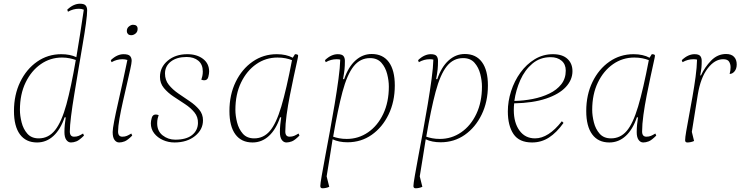

<svg xmlns="http://www.w3.org/2000/svg" viewBox="-20 -753 3976 1031"><path d="M179 12Q119 12 87 -31.5Q55 -75 55 -157Q55 -244 88.5 -313Q122 -382 179.5 -422Q237 -462 309 -462Q356 -462 390 -446Q400 -504 410 -569Q420 -634 430 -701Q418 -706 404 -706Q388 -706 373.5 -702Q359 -698 345 -690L341 -701Q359 -718 376 -725.5Q393 -733 409 -733Q432 -733 440 -723.5Q448 -714 448 -697Q448 -675 441.5 -627Q435 -579 424 -515.5Q413 -452 401.5 -382.5Q390 -313 379 -247Q368 -181 361.5 -128.5Q355 -76 355 -47Q355 -19 378 -19Q392 -19 402.5 -23.5Q413 -28 426 -36L431 -25Q406 0 390.5 6Q375 12 361 12Q346 12 336 -2Q326 -16 326 -44Q326 -64 328 -84Q330 -104 333 -123H327Q305 -58 267 -23Q229 12 179 12ZM87 -163Q87 -132 96 -96Q105 -60 127 -35Q149 -10 188 -10Q241 -10 276 -54.5Q311 -99 336.5 -192Q362 -285 387 -431Q373 -436 354 -440Q335 -444 313 -444Q250 -444 199 -408.5Q148 -373 117.5 -310Q87 -247 87 -163Z M620 12Q605 12 595 -1.5Q585 -15 585 -44Q585 -60 593 -102Q601 -144 614 -200.5Q627 -257 640 -317.5Q653 -378 664 -431Q651 -435 638 -435Q622 -435 607.5 -431Q593 -427 579 -419L575 -430Q593 -447 610 -454.5Q627 -462 643 -462Q669 -462 678 -452.5Q687 -443 687 -426Q687 -415 679.5 -381Q672 -347 661.5 -301.5Q651 -256 640 -207.5Q629 -159 621.5 -116Q614 -73 614 -47Q614 -19 637 -19Q651 -19 661.5 -23.5Q672 -28 685 -36L690 -25Q665 0 649.5 6Q634 12 620 12ZM685 -564Q673 -564 667 -570.5Q661 -577 661 -586Q661 -602 672.5 -611Q684 -620 694 -620Q719 -620 719 -598Q719 -582 708 -573Q697 -564 685 -564Z M917 12Q884 12 855 -1Q826 -14 808 -37Q790 -60 790 -91Q790 -103 795 -120.5Q800 -138 816 -138Q818 -138 822.5 -137.5Q827 -137 832 -135Q829 -127 826.5 -116Q824 -105 824 -91Q824 -49 853.5 -26Q883 -3 921 -3Q980 -3 1011 -27.5Q1042 -52 1043 -92Q1044 -125 1024 -149.5Q1004 -174 973.5 -194Q943 -214 912 -234.5Q881 -255 860 -280.5Q839 -306 839 -340Q839 -392 880.5 -427Q922 -462 986 -462Q1037 -462 1070 -437Q1103 -412 1103 -369Q1103 -357 1098.5 -339.5Q1094 -322 1077 -322Q1075 -322 1070.5 -322.5Q1066 -323 1061 -325Q1064 -333 1066.5 -344.5Q1069 -356 1069 -369Q1069 -407 1045 -427Q1021 -447 982 -447Q929 -447 897.5 -422.5Q866 -398 866 -358Q866 -323 886.5 -297.5Q907 -272 937.5 -251Q968 -230 998.5 -209.5Q1029 -189 1049.5 -164.5Q1070 -140 1070 -107Q1070 -57 1027 -22.5Q984 12 917 12Z M1336 12Q1276 12 1244 -31.5Q1212 -75 1212 -157Q1212 -244 1245.5 -313Q1279 -382 1336.5 -422Q1394 -462 1466 -462Q1517 -462 1552 -443L1564 -462Q1581 -462 1581 -454Q1581 -449 1574 -418Q1567 -387 1557 -340Q1547 -293 1536.5 -240Q1526 -187 1519 -136Q1512 -85 1512 -47Q1512 -19 1535 -19Q1549 -19 1559.5 -23.5Q1570 -28 1583 -36L1588 -25Q1563 0 1547.5 6Q1532 12 1518 12Q1503 12 1493 -2Q1483 -16 1483 -44Q1483 -64 1485 -84Q1487 -104 1490 -123H1484Q1462 -58 1424 -23Q1386 12 1336 12ZM1244 -163Q1244 -132 1253 -96Q1262 -60 1284 -35Q1306 -10 1345 -10Q1395 -10 1429 -49.5Q1463 -89 1490.5 -181Q1518 -273 1548 -430Q1533 -436 1513.5 -440Q1494 -444 1470 -444Q1407 -444 1356 -408.5Q1305 -373 1274.5 -310Q1244 -247 1244 -163Z M1712 258Q1700 258 1700 246Q1700 234 1707.5 191Q1715 148 1726.5 86Q1738 24 1751.5 -48.5Q1765 -121 1777 -193.5Q1789 -266 1797.5 -328.5Q1806 -391 1807 -433Q1798 -435 1788 -435Q1772 -435 1757.5 -431Q1743 -427 1729 -419L1725 -430Q1743 -447 1760 -454.5Q1777 -462 1793 -462Q1816 -462 1824 -452.5Q1832 -443 1832 -426Q1832 -400 1830 -380.5Q1828 -361 1822 -328H1828Q1850 -393 1888.5 -428Q1927 -463 1976 -463Q2036 -463 2068 -419.5Q2100 -376 2100 -294Q2100 -207 2066.5 -138Q2033 -69 1976 -29Q1919 11 1846 11Q1800 11 1766 -5Q1759 40 1751 89.5Q1743 139 1734 194L1748 250Q1740 254 1730 256Q1720 258 1712 258ZM1967 -441Q1914 -441 1879 -397Q1844 -353 1819 -259.5Q1794 -166 1769 -19Q1783 -14 1801.5 -10.5Q1820 -7 1842 -7Q1905 -7 1956.5 -42.5Q2008 -78 2038 -141.5Q2068 -205 2068 -288Q2068 -320 2059 -355.5Q2050 -391 2028 -416Q2006 -441 1967 -441Z M2212 258Q2200 258 2200 246Q2200 234 2207.5 191Q2215 148 2226.5 86Q2238 24 2251.5 -48.5Q2265 -121 2277 -193.5Q2289 -266 2297.5 -328.5Q2306 -391 2307 -433Q2298 -435 2288 -435Q2272 -435 2257.5 -431Q2243 -427 2229 -419L2225 -430Q2243 -447 2260 -454.5Q2277 -462 2293 -462Q2316 -462 2324 -452.5Q2332 -443 2332 -426Q2332 -400 2330 -380.5Q2328 -361 2322 -328H2328Q2350 -393 2388.5 -428Q2427 -463 2476 -463Q2536 -463 2568 -419.5Q2600 -376 2600 -294Q2600 -207 2566.5 -138Q2533 -69 2476 -29Q2419 11 2346 11Q2300 11 2266 -5Q2259 40 2251 89.5Q2243 139 2234 194L2248 250Q2240 254 2230 256Q2220 258 2212 258ZM2467 -441Q2414 -441 2379 -397Q2344 -353 2319 -259.5Q2294 -166 2269 -19Q2283 -14 2301.5 -10.5Q2320 -7 2342 -7Q2405 -7 2456.5 -42.5Q2508 -78 2538 -141.5Q2568 -205 2568 -288Q2568 -320 2559 -355.5Q2550 -391 2528 -416Q2506 -441 2467 -441Z M2837 12Q2768 12 2737.5 -33Q2707 -78 2707 -155Q2707 -209 2724.5 -263.5Q2742 -318 2774.5 -363Q2807 -408 2851.5 -435Q2896 -462 2949 -462Q3000 -462 3027 -437Q3054 -412 3054 -371Q3054 -324 3018 -285.5Q2982 -247 2912 -223.5Q2842 -200 2741 -198Q2739 -180 2739 -162Q2739 -94 2769.5 -52Q2800 -10 2853 -10Q2925 -10 2997 -102L3006 -93Q2969 -41 2928 -14.5Q2887 12 2837 12ZM2937 -446Q2880 -446 2839 -411.5Q2798 -377 2774 -323Q2750 -269 2742 -211Q2792 -212 2840.5 -221.5Q2889 -231 2929.5 -250.5Q2970 -270 2994 -300.5Q3018 -331 3018 -374Q3018 -408 2995.5 -427Q2973 -446 2937 -446Z M3252 12Q3192 12 3160 -31.5Q3128 -75 3128 -157Q3128 -244 3161.5 -313Q3195 -382 3252.5 -422Q3310 -462 3382 -462Q3433 -462 3468 -443L3480 -462Q3497 -462 3497 -454Q3497 -449 3490 -418Q3483 -387 3473 -340Q3463 -293 3452.5 -240Q3442 -187 3435 -136Q3428 -85 3428 -47Q3428 -19 3451 -19Q3465 -19 3475.5 -23.5Q3486 -28 3499 -36L3504 -25Q3479 0 3463.5 6Q3448 12 3434 12Q3419 12 3409 -2Q3399 -16 3399 -44Q3399 -64 3401 -84Q3403 -104 3406 -123H3400Q3378 -58 3340 -23Q3302 12 3252 12ZM3160 -163Q3160 -132 3169 -96Q3178 -60 3200 -35Q3222 -10 3261 -10Q3311 -10 3345 -49.5Q3379 -89 3406.5 -181Q3434 -273 3464 -430Q3449 -436 3429.5 -440Q3410 -444 3386 -444Q3323 -444 3272 -408.5Q3221 -373 3190.5 -310Q3160 -247 3160 -163Z M3671 12Q3659 12 3659 0Q3659 -14 3665 -49Q3671 -84 3680 -132Q3689 -180 3698.5 -234Q3708 -288 3715 -339.5Q3722 -391 3723 -433Q3714 -435 3704 -435Q3688 -435 3673.5 -431Q3659 -427 3645 -419L3641 -430Q3659 -447 3676 -454.5Q3693 -462 3709 -462Q3732 -462 3740 -452.5Q3748 -443 3748 -426Q3748 -405 3746.5 -389.5Q3745 -374 3740 -348H3744Q3764 -392 3798.5 -427.5Q3833 -463 3879 -463Q3907 -463 3921.5 -448Q3936 -433 3936 -407Q3936 -384 3924.5 -370Q3913 -356 3898 -356Q3903 -374 3903 -392Q3903 -409 3895 -422Q3887 -435 3863 -435Q3818 -435 3780 -385.5Q3742 -336 3727 -245L3695 -45L3707 4Q3699 8 3689 10Q3679 12 3671 12Z"/></svg>

Font: Petrona Thin
Style: Italic
Weight: 100
Italic angle: -9°
Designer: Ringo R. Seeber
Foundry: Ringo R. Seeber
Version: Version 2.001; ttfautohint (v1.8.3)